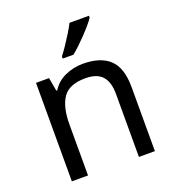

<svg xmlns="http://www.w3.org/2000/svg" viewBox="-138 -874 894 982"><g transform="rotate(-20 309.0 -383.0)"><path d="M343 -546Q439 -546 488 -499.5Q537 -453 537 -349V0H450V-343Q450 -408 421 -440Q392 -472 330 -472Q241 -472 207 -422Q173 -372 173 -278V0H85V-536H156L169 -463H174Q200 -505 246 -525.5Q292 -546 343 -546ZM457 -756Q448 -742 431 -722Q414 -702 393.5 -680.5Q373 -659 352.5 -639.5Q332 -620 314 -606H256V-618Q271 -637 288.5 -663Q306 -689 323 -716.5Q340 -744 351 -766H457Z"/></g></svg>

Font: Noto Sans Bassa Vah
Style: Regular
Weight: 400
Designer: Monotype Design Team
Foundry: Monotype Imaging Inc.
Version: Version 2.002